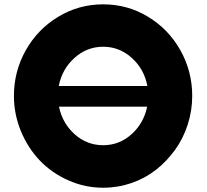

<svg xmlns="http://www.w3.org/2000/svg" viewBox="-20 -860 965 895"><path d="M44.9 -413.1Q44.9 -527.3 100.1 -625.5Q155.3 -723.6 251.2 -781.7Q347.2 -839.8 460.9 -839.8Q574.7 -839.8 670.4 -781.7Q766.1 -723.6 821 -625.5Q876 -527.3 876 -413.1Q876 -344.7 855.2 -279.8Q834.5 -214.8 796.4 -161.9Q758.3 -108.9 707.5 -68.8Q656.7 -28.8 593 -6.8Q529.3 15.1 460.9 15.1Q376 15.1 298.6 -19.3Q221.2 -53.7 165.8 -111.6Q110.4 -169.4 77.6 -248.5Q44.9 -327.6 44.9 -413.1ZM253.9 -459H667Q652.3 -537.6 594.7 -589.8Q537.1 -642.1 460.9 -642.1Q384.8 -642.1 326.9 -589.8Q269 -537.6 253.9 -459ZM254.9 -362.8Q271 -285.2 328.1 -234.1Q385.3 -183.1 460.9 -183.1Q536.1 -183.1 593 -234.1Q649.9 -285.2 666 -362.8Z"/></svg>

Font: Hussar Preview
Style: Bold
Weight: 700
Foundry: Cannot Into Space Fonts, PlusOne Fonts
Version: Version 2.29RC2 "Millennial"